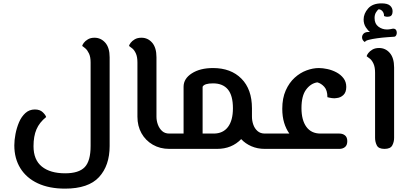

<svg xmlns="http://www.w3.org/2000/svg" viewBox="-20 -884 2410 1140"><path d="M366 236Q272 236 204.5 204.5Q137 173 101 115Q65 57 65 -21Q65 -52 72 -88.5Q79 -125 93 -158Q107 -191 130.5 -212.5Q154 -234 187 -234Q217 -234 234 -217.5Q251 -201 254 -189Q214 -157 196.5 -116Q179 -75 179 -16Q179 65 228.5 105Q278 145 367 145Q448 145 483 108.5Q518 72 518 -17V-513Q518 -546 508.5 -566Q499 -586 487.5 -596Q476 -606 468 -611Q469 -618 477.5 -629.5Q486 -641 502 -650.5Q518 -660 541 -660Q579 -660 605 -630.5Q631 -601 631 -544V-17Q631 99 568 167.5Q505 236 366 236Z M985 0Q930 0 887 -25Q844 -50 820 -93Q796 -136 796 -191V-513Q796 -546 787 -566Q778 -586 766 -596Q754 -606 746 -611Q747 -618 755.5 -629.5Q764 -641 780 -650.5Q796 -660 820 -660Q858 -660 883.5 -630.5Q909 -601 909 -544V-191Q909 -167 917.5 -144Q926 -121 942.5 -106Q959 -91 985 -91H1013Q1024 -91 1028.5 -79Q1033 -67 1033 -46Q1033 -25 1028.5 -12.5Q1024 0 1013 0Z M1245 -389Q1193 -389 1183 -369V-91H1249Q1304 -91 1333.5 -130Q1363 -169 1363 -241Q1363 -317 1333 -353Q1303 -389 1245 -389ZM1013 0Q1002 0 997.5 -12.5Q993 -25 993 -46Q993 -67 997.5 -79Q1002 -91 1013 -91H1070V-369Q1070 -417 1119 -448.5Q1168 -480 1245 -480Q1351 -480 1413.5 -417Q1476 -354 1476 -241Q1476 -239 1476 -238V-191Q1476 -167 1484 -144Q1492 -121 1509 -106Q1526 -91 1552 -91H1596Q1608 -91 1612 -79Q1616 -67 1616 -46Q1616 -25 1612 -12.5Q1608 0 1596 0H1552Q1509 0 1473 -15.5Q1437 -31 1412 -58Q1356 0 1269 0Z M1596 0Q1585 0 1580.5 -12.5Q1576 -25 1576 -46Q1576 -67 1580.5 -79Q1585 -91 1596 -91H1698Q1678 -119 1667 -155.5Q1656 -192 1656 -238Q1656 -301 1676.5 -347Q1697 -393 1729.5 -422.5Q1762 -452 1800 -466Q1838 -480 1873 -480Q1896 -480 1924 -474Q1952 -468 1977.5 -454.5Q2003 -441 2019.5 -419.5Q2036 -398 2036 -368Q2036 -336 2019 -320Q2002 -304 1980 -302Q1967 -299 1950.5 -301.5Q1934 -304 1924 -307Q1924 -348 1905.5 -368.5Q1887 -389 1864 -395Q1825 -389 1797.5 -352Q1770 -315 1770 -242Q1770 -171 1799 -131Q1828 -91 1883 -91H1995Q2015 -91 2028.5 -80Q2042 -69 2042 -46Q2042 -22 2028.5 -11Q2015 0 1995 0ZM1841 -398 1850 -397Q1845 -398 1841 -398Z M2263 0Q2228 0 2217.5 -20.5Q2207 -41 2207 -66V-452Q2207 -485 2198 -505Q2189 -525 2177 -535Q2165 -545 2157 -550Q2158 -557 2166.5 -568.5Q2175 -580 2191 -589.5Q2207 -599 2231 -599Q2269 -599 2294.5 -569.5Q2320 -540 2320 -483V-65Q2320 -41 2309 -20.5Q2298 0 2263 0ZM2147 -634Q2132 -643 2130 -658Q2128 -673 2139 -684.5Q2150 -696 2177 -694Q2165 -702 2152 -722Q2139 -742 2139 -768Q2139 -803 2165.5 -833.5Q2192 -864 2246 -864Q2281 -864 2296 -850.5Q2311 -837 2311 -817Q2311 -790 2292.5 -786Q2274 -782 2260 -789Q2261 -804 2252 -816Q2243 -828 2228 -829Q2221 -824 2212.5 -810.5Q2204 -797 2204 -777Q2204 -743 2226.5 -726Q2249 -709 2277 -709Q2289 -709 2298.5 -711Q2308 -713 2314 -714Q2329 -714 2333.5 -702Q2338 -690 2334 -678.5Q2330 -667 2321 -666Q2306 -665 2278 -663Q2250 -661 2220.5 -657Q2191 -653 2169.5 -647.5Q2148 -642 2147 -634Z"/></svg>

Font: El Messiri SemiBold
Style: Regular
Weight: 600
Designer: Mohamed Gaber
Foundry: Kief Type Foundry
Version: Version 2.020; ttfautohint (v1.8.3)